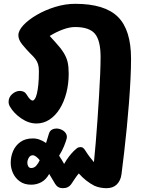

<svg xmlns="http://www.w3.org/2000/svg" viewBox="-20 -627 745 996"><path d="M305.7 349.2Q279.6 349.2 265.9 326.7Q258.2 314.3 250.6 301Q243 287.7 235.1 275.3Q219.1 304.7 194.6 317.9Q170.1 331.1 142.1 331.1Q106.7 331.1 83.1 314.2Q59.4 297.2 47.5 271.3Q35.6 245.3 35.6 217.8Q35.6 184.9 48.1 156.2Q60.7 127.4 86.2 109.3Q111.7 91.1 150.1 91.1Q168.9 91.1 185.8 97.4Q202.7 103.7 218.9 114.8Q223.1 102.9 226.6 90Q230 77.1 234 65.7Q238.6 51.8 249.2 45.7Q259.8 39.7 272.4 39.7Q286.9 39.7 300.7 46.5Q314.6 53.3 322.2 65.7Q329.8 78.1 325.2 94.6Q321.2 108.4 312.3 130.9Q303.4 153.4 286.6 180.8Q293.7 191.3 300.3 202.1Q306.9 212.9 312.6 223.4Q325.1 201.4 338.1 184.6Q351.1 167.8 364.1 155Q371.4 147.7 379.3 141.8Q387.1 136 398 136Q406.9 136 412.9 141.8Q419 147.7 422.8 154.2Q434.7 173.3 446.1 188Q457.4 202.7 467.3 214.2Q471.6 172.2 476.4 115.4Q481.3 58.7 485.6 -4.1Q489.8 -66.8 493.7 -128.4Q497.6 -190 499.7 -242.8Q501.8 -295.6 501.8 -331.3Q501.8 -417 472.4 -451.9Q443 -486.8 369.3 -486.8Q340.4 -486.8 305.1 -473.6Q269.7 -460.4 237.9 -440.3L265 -410.6Q295.2 -377.9 310.3 -353.3Q325.4 -328.8 330.9 -304.4Q336.4 -280 336.4 -245.2Q336.4 -192 324.2 -144.9Q311.9 -97.9 289.7 -62.3Q267.4 -26.8 236.7 -6.6Q206 13.6 168.9 13.6Q128.8 13.6 90.1 -12.9Q51.4 -39.4 31.7 -73.9Q24.6 -85.6 24.6 -99Q24.6 -122.6 43.3 -139Q62.1 -155.4 82.9 -155.4Q93.8 -155.4 103.2 -150.9Q112.6 -146.3 118.9 -135.4Q129.2 -118.2 136.6 -111.8Q143.9 -105.3 149.4 -105.3Q154.7 -105.3 160.7 -113.7Q166.7 -122.1 171.2 -140.6Q175.8 -159 178.8 -187.9Q181.8 -216.8 181.8 -257.6Q181.8 -279.7 177.3 -294.1Q172.9 -308.6 163.1 -321.5Q153.3 -334.4 137 -349.6Q114.6 -372.6 94.9 -396.8Q75.3 -421.1 75.3 -443.9Q75.3 -468.4 101.3 -496.4Q127.3 -524.4 170.8 -549.7Q214.2 -575 266.3 -591.1Q318.3 -607.2 370.4 -607.2Q522.8 -607.2 591.3 -539.8Q659.8 -472.4 659.8 -322.1Q659.8 -274.4 656.9 -215.8Q654 -157.2 649.1 -93.5Q644.2 -29.8 637.8 34.9Q631.4 99.7 624.3 161.1Q617.1 222.6 610.3 276.4Q606 309.9 586.1 329.6Q566.2 349.2 532.7 349.2Q518 349.2 501.3 346.3Q484.6 343.4 469.3 336.4Q448 325.3 428.3 310.1Q408.7 294.9 388.7 272.8Q378 285.2 368.2 300.2Q358.3 315.1 348.8 329.2Q342.4 338.3 331.7 343.8Q320.9 349.2 305.7 349.2ZM142.1 244.6Q157.3 244.6 168.3 232.2Q179.2 219.8 186 204Q176.7 192.4 167.1 185.4Q157.6 178.4 150.1 178.4Q136.9 178.4 129.4 191.1Q121.9 203.8 121.9 217.8Q121.9 228.2 126.9 236.4Q131.9 244.6 142.1 244.6Z"/></svg>

Font: Playpen Sans Thai
Style: Regular
Weight: 400
Designer: Sirin Gunkloy, Laura Meseguer, Veronika Burian, José Scaglione
Foundry: TypeTogether
Version: Version 2.000